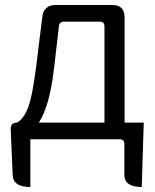

<svg xmlns="http://www.w3.org/2000/svg" viewBox="-20 -560 625 772"><path d="M197 -283Q179 -131 136 -67H400V-454Q400 -473 381 -473H238Q219 -473 217 -455ZM102 0V192Q32 192 31 142L23 -42Q23 -67 48 -67Q75 -81 93 -128Q111 -175 126 -298L150 -491Q155 -540 205 -540H431Q481 -540 481 -490V-67H558L550 192Q480 192 480 142V19Q480 0 461 0Z"/></svg>

Font: Swei Half Moon CJK TC
Style: DemiLight
Weight: 350
Version: Version 2.125